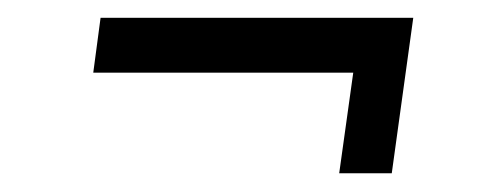

<svg xmlns="http://www.w3.org/2000/svg" viewBox="-20 -336 540 210"><path d="M90 -316.5H432L408.5 -146.5H351L369.5 -279L385.5 -256.5H82Z"/></svg>

Font: Karla
Style: Italic
Weight: 400
Italic angle: -8°
Designer: Jonathan Pinhorn
Version: Version 2.004;gftools[0.9.33]